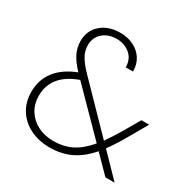

<svg xmlns="http://www.w3.org/2000/svg" viewBox="-161 -863 1018 1027"><g transform="rotate(30 348.0 -349.5)"><path d="M607 -243Q571 -180 538 -136L670 0H613L512 -103Q461 -44 403.5 -16.5Q346 11 273 11Q206 11 153 -15.5Q100 -42 70.5 -89.5Q41 -137 41 -199Q41 -274 83.5 -328.5Q126 -383 207 -414Q168 -455 150.5 -490.5Q133 -526 133 -566Q133 -630 178.5 -670Q224 -710 298 -710Q342 -710 379 -692Q416 -674 437 -641Q458 -608 458 -564H413Q413 -614 379 -643Q345 -672 297 -672Q244 -672 211 -642.5Q178 -613 178 -566Q178 -531 196 -499.5Q214 -468 253 -428L508 -166Q536 -206 571 -264L627 -361H675ZM273 -29Q337 -29 386.5 -54Q436 -79 482 -134L236 -384L233 -383Q86 -329 86 -200Q86 -151 110 -112Q134 -73 176.5 -51Q219 -29 273 -29Z"/></g></svg>

Font: Fz Poppins ExtLt
Style: Regular
Weight: 200
Designer: Ninad Kale (Devanagari), Jonny Pinhorn (Latin)
Foundry: Indian Type Foundry
Version: Vit hóa bi Vntype.Com & FontZin.Com